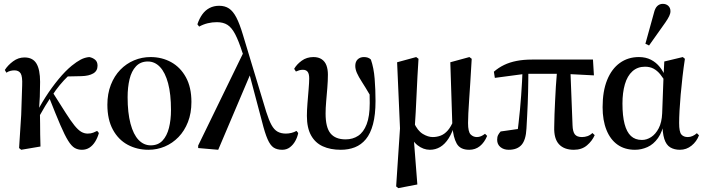

<svg xmlns="http://www.w3.org/2000/svg" viewBox="-20 -764 3646 996"><path d="M90 13 79 4 90 -168 95 -321Q97 -368 87 -383.5Q77 -399 55 -399Q45 -399 34.5 -396.5Q24 -394 13 -387L5 -401Q21 -426 48 -446Q75 -466 107 -466Q150 -466 169 -434.5Q188 -403 188 -339Q188 -300 186.5 -262.5Q185 -225 182 -186H187Q188 -156 188 -125.5Q188 -95 188.5 -65Q189 -35 190 -4ZM160 -117 138 -137H150L160 -160Q184 -210 216 -260Q248 -310 283.5 -353Q319 -396 352 -423Q378 -444 399 -455Q420 -466 443 -468Q460 -465 473 -454.5Q486 -444 486 -423Q486 -396 463.5 -383Q441 -370 403 -369L311 -367L387 -412Q359 -394 335 -371Q311 -348 290 -322.5Q269 -297 251 -269L243 -259Q229 -238 215 -215Q201 -192 187.5 -167.5Q174 -143 160 -117ZM405 13Q384 13 367.5 3.5Q351 -6 333.5 -34Q316 -62 293 -115.5Q270 -169 235 -258L255 -282Q295 -219 321 -178Q347 -137 366 -113.5Q385 -90 401 -80.5Q417 -71 435 -71Q452 -71 464 -76Q476 -81 484 -85L493 -74Q486 -49 473.5 -29Q461 -9 444 2Q427 13 405 13Z M750 13Q691 13 642.5 -13Q594 -39 565.5 -91.5Q537 -144 537 -221Q537 -278 555 -324Q573 -370 604 -402Q635 -434 675.5 -451Q716 -468 761 -468Q820 -468 868 -441.5Q916 -415 944.5 -363Q973 -311 973 -235Q973 -177 955 -131Q937 -85 906 -53Q875 -21 835 -4Q795 13 750 13ZM762 -10Q800 -10 823 -34.5Q846 -59 856.5 -100.5Q867 -142 867 -193Q867 -276 852 -332Q837 -388 810 -416.5Q783 -445 747 -445Q709 -445 685.5 -420Q662 -395 652 -353Q642 -311 642 -260Q642 -179 657 -122.5Q672 -66 699 -38Q726 -10 762 -10Z M1008 4V-9L1246 -498L1284 -392L1112 13ZM1444 13Q1417 13 1399.5 1.5Q1382 -10 1368 -42Q1354 -74 1339 -134L1265 -413L1261 -427L1237 -493Q1218 -552 1200 -586.5Q1182 -621 1160 -635Q1138 -649 1105 -649Q1081 -649 1058 -643.5Q1035 -638 1013 -626L1004 -638Q1014 -668 1029.5 -689.5Q1045 -711 1067 -722.5Q1089 -734 1117 -734Q1147 -734 1168 -720Q1189 -706 1206 -673.5Q1223 -641 1240 -584L1361 -184Q1375 -140 1388.5 -115.5Q1402 -91 1420 -81Q1438 -71 1463 -71Q1477 -71 1491.5 -74.5Q1506 -78 1518 -85L1527 -74Q1523 -53 1512 -33Q1501 -13 1484 0Q1467 13 1444 13Z M1748 13Q1694 13 1654.5 -5Q1615 -23 1593.5 -62Q1572 -101 1572 -163Q1572 -191 1575 -228.5Q1578 -266 1581 -301.5Q1584 -337 1584 -357Q1584 -381 1576 -391.5Q1568 -402 1551 -402Q1541 -402 1532.5 -399.5Q1524 -397 1515 -393L1506 -407Q1519 -430 1545 -449Q1571 -468 1606 -468Q1632 -468 1649 -456.5Q1666 -445 1673.5 -424.5Q1681 -404 1681 -377Q1681 -345 1678 -308.5Q1675 -272 1672 -237.5Q1669 -203 1669 -175Q1669 -103 1694.5 -72Q1720 -41 1773 -41Q1810 -41 1838 -59.5Q1866 -78 1882 -119.5Q1898 -161 1898 -229Q1898 -247 1897.5 -267.5Q1897 -288 1897 -310L1910 -307L1899 -271Q1875 -312 1857.5 -339Q1840 -366 1831.5 -385.5Q1823 -405 1823 -422Q1823 -444 1835.5 -456Q1848 -468 1868 -468Q1879 -468 1888 -465Q1897 -462 1904 -455Q1919 -412 1923.5 -355.5Q1928 -299 1928 -240Q1928 -169 1915 -120Q1902 -71 1878 -42Q1854 -13 1821 0Q1788 13 1748 13Z M2035 203 2055 -98 2040 -441 2139 -468 2151 -459Q2148 -413 2145.5 -366.5Q2143 -320 2141 -274Q2139 -228 2136.5 -182.5Q2134 -137 2131 -94L2124 -76L2145 193L2046 212ZM2414 13Q2367 13 2349 -19.5Q2331 -52 2327 -108L2326 -130L2316 -441L2415 -468L2427 -459Q2423 -387 2419.5 -334Q2416 -281 2413.5 -243Q2411 -205 2409.5 -176.5Q2408 -148 2408 -126Q2408 -80 2421.5 -66.5Q2435 -53 2454 -53Q2465 -53 2475.5 -57.5Q2486 -62 2496 -70L2507 -59Q2493 -25 2469.5 -6Q2446 13 2414 13ZM2210 13Q2176 13 2146 -10.5Q2116 -34 2101 -82L2112 -101L2127 -128Q2146 -86 2173 -69.5Q2200 -53 2225 -53Q2246 -53 2266 -60.5Q2286 -68 2303 -87.5Q2320 -107 2334 -142L2347 -127L2341 -125Q2327 -77 2307.5 -46.5Q2288 -16 2263.5 -1.5Q2239 13 2210 13Z M2619 13Q2593 13 2576 -1Q2559 -15 2559 -39Q2559 -54 2564 -63.5Q2569 -73 2577 -82Q2597 -85 2616 -87.5Q2635 -90 2654 -93Q2673 -96 2691 -98L2662 -58Q2666 -90 2670 -125Q2674 -160 2677.5 -196Q2681 -232 2683.5 -268.5Q2686 -305 2688 -339.5Q2690 -374 2691 -406H2721Q2721 -378 2720.5 -348.5Q2720 -319 2719.5 -288Q2719 -257 2717.5 -225Q2716 -193 2714.5 -161Q2713 -129 2711 -97Q2708 -38 2685.5 -12.5Q2663 13 2619 13ZM2547 -360 2542 -392Q2566 -413 2595 -427Q2624 -441 2660 -448Q2696 -455 2739 -455H3056L3061 -373L2907 -381H2705ZM2957 13Q2906 13 2879.5 -16Q2853 -45 2855 -105Q2855 -138 2856.5 -171Q2858 -204 2859.5 -239.5Q2861 -275 2863.5 -314.5Q2866 -354 2870 -401L2939 -398L2950 -115Q2951 -81 2962 -67Q2973 -53 2999 -53Q3014 -53 3028 -58Q3042 -63 3053 -74L3065 -63Q3052 -33 3025 -10Q2998 13 2957 13Z M3274 13Q3221 13 3183.5 -13.5Q3146 -40 3126 -90Q3106 -140 3106 -208Q3106 -291 3129.5 -349Q3153 -407 3195.5 -437.5Q3238 -468 3294 -468Q3330 -468 3357 -454Q3384 -440 3403 -416Q3422 -392 3434 -361H3446L3437 -330Q3421 -359 3405 -378.5Q3389 -398 3370 -408Q3351 -418 3326 -418Q3287 -418 3260.5 -394Q3234 -370 3221.5 -326.5Q3209 -283 3209 -227Q3209 -163 3220 -121Q3231 -79 3253 -58.5Q3275 -38 3310 -38Q3335 -38 3358 -53Q3381 -68 3397 -98.5Q3413 -129 3415 -176L3422 -366L3426 -445L3522 -468L3533 -459Q3526 -414 3520.5 -366Q3515 -318 3511 -273Q3507 -228 3505 -190Q3503 -152 3503 -126Q3503 -80 3514.5 -66.5Q3526 -53 3548 -53Q3561 -53 3573 -58.5Q3585 -64 3595 -73L3606 -62Q3594 -30 3567.5 -8.5Q3541 13 3507 13Q3478 13 3457 0.5Q3436 -12 3426 -43.5Q3416 -75 3416 -132L3427 -137Q3417 -81 3393.5 -48Q3370 -15 3338.5 -1Q3307 13 3274 13ZM3328 -537 3372 -696Q3378 -722 3390 -733Q3402 -744 3418 -744Q3436 -744 3447 -733.5Q3458 -723 3458 -706Q3458 -694 3451.5 -680.5Q3445 -667 3432 -648L3347 -528Z"/></svg>

Font: Source Serif 4 60pt SemiBold
Style: Regular
Weight: 600
Version: Version 4.004;hotconv 1.0.116;makeotfexe 2.5.65601